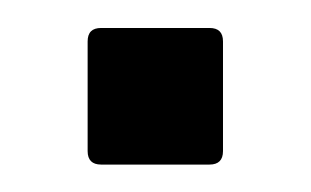

<svg xmlns="http://www.w3.org/2000/svg" viewBox="-20 -120 227 140"><path d="M53.7 0H132.8C139.3 0 142.6 -3.3 142.6 -9.8V-89.8C142.6 -96.4 139.3 -99.6 132.8 -99.6H53.7C47.2 -99.6 43.9 -96.4 43.9 -89.8V-9.8C43.9 -3.3 47.2 0 53.7 0Z"/></svg>

Font: TriodPostnaja
Style: Medium
Weight: 500
Version: 20110805; ttfautohint (v0.96) -l 8 -r 50 -G 200 -x 14 -w "G"